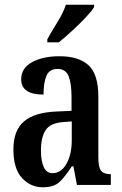

<svg xmlns="http://www.w3.org/2000/svg" viewBox="-20 -786 519 816"><path d="M162 10Q110 10 73.5 -29.5Q37 -69 37 -151Q37 -232 82 -270Q127 -308 218 -312L284 -315V-373Q284 -430 272 -461.5Q260 -493 224 -493Q190 -493 177.5 -464Q165 -435 165 -384Q70 -384 70 -449Q70 -497 116.5 -522Q163 -547 233 -547Q315 -547 356.5 -508.5Q398 -470 398 -375V-118Q398 -76 409 -61Q420 -46 448 -46H451V0H307L292 -79H285Q259 -38 234.5 -14Q210 10 162 10ZM203 -50Q240 -50 262.5 -90Q285 -130 285 -191V-270L247 -267Q194 -263 174 -233Q154 -203 154 -146Q154 -102 166 -76Q178 -50 203 -50ZM181 -619Q201 -655 225 -693.5Q249 -732 260 -766H380V-756Q370 -739 344 -711.5Q318 -684 287 -655.5Q256 -627 230 -606H181Z"/></svg>

Font: Noto Serif ExtraCondensed SemiBold
Style: Regular
Weight: 600
Width: 2
Designer: Monotype Design Team
Foundry: Monotype Imaging Inc.
Version: Version 2.015; ttfautohint (v1.8.4.7-5d5b)